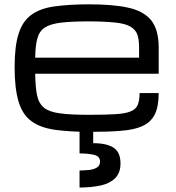

<svg xmlns="http://www.w3.org/2000/svg" viewBox="-20 -593 805 879"><path d="M706.5 -167Q706.5 -104 688 -67.9Q668.9 -31.7 630.4 -15.1Q593.8 1.5 532.2 5.9Q480.5 10.7 389.6 10.7Q299.8 10.7 230 1Q163.6 -8.8 124 -38.1Q83.5 -67.4 65.4 -126.5Q46.9 -188 46.9 -284.2Q46.9 -381.8 64.9 -437.5Q82.5 -495.1 122.6 -524.4Q162.6 -554.2 228 -563.5Q297.9 -573.2 387.2 -573.2Q499 -573.2 565.9 -558.1Q636.7 -543 671.9 -500.5Q706.5 -457 706.5 -376V-255.4H141.1Q142.1 -192.4 149.9 -155.3Q158.2 -117.7 183.1 -98.6Q208 -79.6 257.8 -73.7Q302.2 -67.4 389.6 -67.4Q463.9 -67.4 509.8 -70.3Q554.7 -73.2 579.1 -83.5Q602.5 -93.3 610.8 -113.3Q619.1 -135.3 619.1 -167ZM387.2 -495.1Q307.6 -495.1 259.3 -489.3Q210.4 -483.4 185.1 -466.8Q159.7 -450.2 150.9 -416.5Q142.1 -386.2 141.1 -329.1H616.7V-376Q616.7 -413.1 608.9 -434.6Q601.1 -457 577.1 -471.2Q553.7 -484.9 508.3 -489.7Q455.6 -495.1 387.2 -495.1ZM344.2 187.5Q359.9 187.5 388.2 185.1Q409.7 182.6 423.8 173.8Q438 165 438 146.5Q438 123.5 412.1 116.2Q383.8 109.4 344.2 109.4V-31.2H406.7V62.5Q469.2 62.5 500.5 83.5Q531.7 104.5 531.7 155.3Q531.7 197.3 508.3 221.7Q483.4 246.6 442.4 255.9Q396.5 265.6 344.2 265.6Z"/></svg>

Font: Michroma+
Style: Regular
Weight: 400
Designer: beogot
Foundry: beogot
Version: Version